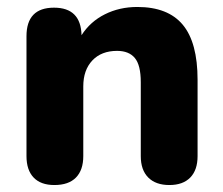

<svg xmlns="http://www.w3.org/2000/svg" viewBox="-20 -522 640 551"><path d="M136 9Q97 9 76.5 -12.5Q56 -34 56 -74V-418Q56 -500 135 -500Q212 -500 214 -421Q239 -460 281 -481Q323 -502 374 -502Q462 -502 504.5 -451Q547 -400 547 -293V-74Q547 -34 526 -12.5Q505 9 466 9Q427 9 405.5 -12.5Q384 -34 384 -74V-286Q384 -335 367 -355.5Q350 -376 316 -376Q271 -376 245 -348.5Q219 -321 219 -274V-74Q219 -34 198 -12.5Q177 9 136 9Z"/></svg>

Font: Chiron GoRound TC EB
Style: Regular
Weight: 700
Designer: Ryoko NISHIZUKA 西塚涼子 (kana, bopomofo & ideographs); Paul D. Hunt (Latin, Greek & Cyrillic); Sandoll Communications 산돌커뮤니
Foundry: Adobe
Version: Version 1.000;hotconv 1.1.1;makeotfexe 2.6.0